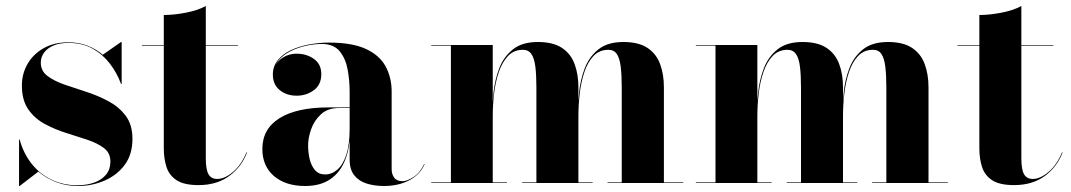

<svg xmlns="http://www.w3.org/2000/svg" viewBox="-20 -610 3570 640"><path d="M43.5 10V-145H45.5Q58 -99 85.2 -64.5Q112.5 -30 151.5 -11.2Q190.5 7.5 237.5 7.5Q270 7.5 295 -1.8Q320 -11 334 -28.5Q348 -46 348 -71.5Q348 -100 326.8 -116.2Q305.5 -132.5 272 -143.8Q238.5 -155 200.8 -166.8Q163 -178.5 129.2 -196.8Q95.5 -215 74.2 -245.5Q53 -276 53 -325Q53 -364.5 72 -397.2Q91 -430 125.8 -449.5Q160.5 -469 208 -469Q243.5 -469 272.2 -457.5Q301 -446 322.5 -427.5L383.5 -470H385.5V-330H383.5Q370.5 -366 346.8 -397.2Q323 -428.5 288.8 -447.8Q254.5 -467 208.5 -467Q179.5 -467 159 -458.5Q138.5 -450 127.2 -435Q116 -420 116 -401Q116 -373.5 138.2 -356.8Q160.5 -340 195.2 -328Q230 -316 268.8 -303.5Q307.5 -291 342.2 -272.2Q377 -253.5 399.2 -223.8Q421.5 -194 421.5 -147Q421.5 -95 395.5 -60.2Q369.5 -25.5 328 -7.8Q286.5 10 240.5 10Q201 10 167.5 -2.8Q134 -15.5 108 -38L45.5 10Z M642 7Q593.5 7 568.8 -9.2Q544 -25.5 535 -53.2Q526 -81 526 -116V-560Q560 -560 600 -567.8Q640 -575.5 666 -590V-82.5Q666 -45 675 -29.2Q684 -13.5 704 -13.5Q729 -13.5 756.8 -37Q784.5 -60.5 801.5 -102H803.5Q785.5 -54 744.2 -23.5Q703 7 642 7ZM453 -458V-460H773V-458Z M1260 10Q1228 10 1202 1.8Q1176 -6.5 1160.8 -25.8Q1145.5 -45 1145.5 -77.5V-304.5Q1145.5 -340.5 1139 -377.2Q1132.5 -414 1112.5 -438.8Q1092.5 -463.5 1052.5 -463.5Q1028 -463.5 1000.2 -457.5Q972.5 -451.5 947.8 -439Q923 -426.5 907.2 -407.2Q891.5 -388 891.5 -361H890.5Q890.5 -392.5 914.2 -411.8Q938 -431 969 -431Q1002 -431 1026.5 -413.5Q1051 -396 1051 -363Q1051 -327.5 1026 -309.2Q1001 -291 969 -291Q935 -291 912.2 -309.8Q889.5 -328.5 889.5 -361Q889.5 -389 905.8 -409.2Q922 -429.5 949.2 -442.5Q976.5 -455.5 1010 -461.8Q1043.5 -468 1077.5 -468Q1154 -468 1199.8 -446.8Q1245.5 -425.5 1265.5 -388.5Q1285.5 -351.5 1285.5 -304.5V-46Q1285.5 -29.5 1294 -17.8Q1302.5 -6 1322 -6Q1336.5 -6 1358.2 -19.8Q1380 -33.5 1394 -63.5L1395.5 -63Q1380.5 -28 1344.2 -9Q1308 10 1260 10ZM997 10Q932 10 893.2 -23.2Q854.5 -56.5 854.5 -113.5Q854.5 -180.5 912 -216.2Q969.5 -252 1076 -252H1192V-250H1110.5Q1072.5 -250 1050 -229.2Q1027.5 -208.5 1017.2 -179.5Q1007 -150.5 1007 -125.5Q1007 -102 1012.2 -79.8Q1017.5 -57.5 1030 -43Q1042.5 -28.5 1063.5 -28.5Q1086 -28.5 1104.8 -44.8Q1123.5 -61 1134.5 -94.8Q1145.5 -128.5 1145.5 -180.5H1147.5Q1147.5 -121 1131 -78.2Q1114.5 -35.5 1081.2 -12.8Q1048 10 997 10Z M1622.5 -460V-2H1670V0H1417.5V-2H1483V-458H1417.5V-460ZM1908 -319V-2H1955.5V0H1720.5V-2H1768V-318Q1768 -360 1764.5 -388Q1761 -416 1751.2 -430Q1741.5 -444 1723 -444Q1693 -444 1673.5 -423.5Q1654 -403 1642.8 -370Q1631.5 -337 1627 -298.5Q1622.5 -260 1622.5 -223L1620.5 -220.5Q1620.5 -257.5 1625 -300.8Q1629.5 -344 1644.2 -382.5Q1659 -421 1689.8 -445.5Q1720.5 -470 1773 -470Q1823.5 -470 1853 -450.5Q1882.5 -431 1895.2 -396.8Q1908 -362.5 1908 -319ZM2193 -319V-2H2257.5V0H2005V-2H2052.5V-318Q2052.5 -360 2049 -388Q2045.5 -416 2036 -430Q2026.5 -444 2008 -444Q1978 -444 1958.5 -423.5Q1939 -403 1928 -370Q1917 -337 1912.5 -298.5Q1908 -260 1908 -223L1906 -220.5Q1906 -257.5 1910.2 -300.8Q1914.5 -344 1929.2 -382.5Q1944 -421 1974.8 -445.5Q2005.5 -470 2058 -470Q2108.5 -470 2138 -450.5Q2167.5 -431 2180.2 -396.8Q2193 -362.5 2193 -319Z M2504.5 -460V-2H2552V0H2299.5V-2H2365V-458H2299.5V-460ZM2790 -319V-2H2837.5V0H2602.5V-2H2650V-318Q2650 -360 2646.5 -388Q2643 -416 2633.2 -430Q2623.5 -444 2605 -444Q2575 -444 2555.5 -423.5Q2536 -403 2524.8 -370Q2513.5 -337 2509 -298.5Q2504.5 -260 2504.5 -223L2502.5 -220.5Q2502.5 -257.5 2507 -300.8Q2511.5 -344 2526.2 -382.5Q2541 -421 2571.8 -445.5Q2602.5 -470 2655 -470Q2705.5 -470 2735 -450.5Q2764.5 -431 2777.2 -396.8Q2790 -362.5 2790 -319ZM3075 -319V-2H3139.5V0H2887V-2H2934.5V-318Q2934.5 -360 2931 -388Q2927.5 -416 2918 -430Q2908.5 -444 2890 -444Q2860 -444 2840.5 -423.5Q2821 -403 2810 -370Q2799 -337 2794.5 -298.5Q2790 -260 2790 -223L2788 -220.5Q2788 -257.5 2792.2 -300.8Q2796.5 -344 2811.2 -382.5Q2826 -421 2856.8 -445.5Q2887.5 -470 2940 -470Q2990.5 -470 3020 -450.5Q3049.5 -431 3062.2 -396.8Q3075 -362.5 3075 -319Z M3360.5 7Q3312 7 3287.2 -9.2Q3262.5 -25.5 3253.5 -53.2Q3244.5 -81 3244.5 -116V-560Q3278.5 -560 3318.5 -567.8Q3358.5 -575.5 3384.5 -590V-82.5Q3384.5 -45 3393.5 -29.2Q3402.5 -13.5 3422.5 -13.5Q3447.5 -13.5 3475.2 -37Q3503 -60.5 3520 -102H3522Q3504 -54 3462.8 -23.5Q3421.5 7 3360.5 7ZM3171.5 -458V-460H3491.5V-458Z"/></svg>

Font: Bodoni Moda 96pt
Style: Bold
Weight: 700
Version: Version 2.005